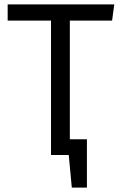

<svg xmlns="http://www.w3.org/2000/svg" viewBox="-20 -708 552 877"><path d="M299 -614V-72H377V149H308L294 0H213V-614H15V-688H502L492 -614Z"/></svg>

Font: FiraSans
Style: Regular
Weight: 350
Designer: Carrois Corporate & Edenspiekermann AG
Foundry: Carrois Corporate GbR & Edenspiekermann AG
Version: Version 3.106;PS 003.106;hotconv 1.0.70;makeotf.lib2.5.58329